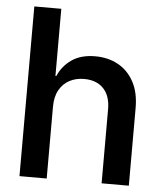

<svg xmlns="http://www.w3.org/2000/svg" viewBox="-52 -774 697 820"><g transform="rotate(5 296.0 -364.0)"><path d="M178.7 -307.6V0H62V-727.5H177.7V-439.9H181.6Q200.2 -483.4 239.5 -510.7Q278.8 -538.1 340.3 -538.1Q395.5 -538.1 438.5 -514.4Q481.4 -490.7 506.1 -445.1Q530.8 -399.4 530.8 -333V0H414.1V-316.9Q414.1 -375.5 384 -406.5Q354 -437.5 301.3 -437.5Q266.6 -437.5 239 -423.1Q211.4 -408.7 195.1 -379.9Q178.7 -351.1 178.7 -307.6Z"/></g></svg>

Font: Inter Cardless Tabular Medium
Style: Regular
Weight: 500
Designer: Rasmus Andersson
Foundry: rsms
Version: Version 4.000;git-4fc901f